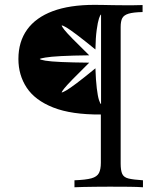

<svg xmlns="http://www.w3.org/2000/svg" viewBox="-20 -592 660 798"><path d="M289.5 186.3V157.3Q336.3 155.6 359.7 149.2Q383.1 142.7 391.1 127.4Q399.2 112.1 399.2 83.9V-116.1Q276.6 -115.3 201.2 -145.2Q125.8 -175 91.1 -227.4Q56.5 -279.8 56.5 -346.8Q56.5 -418.5 92.7 -469Q129 -519.4 199.2 -545.6Q269.4 -571.8 372.6 -571.8Q389.5 -571.8 409.7 -571.4Q429.8 -571 450.8 -570.6Q471.8 -570.2 493.1 -570.2Q514.5 -570.2 534.7 -570.2Q554.8 -570.2 572.6 -571V-541.9Q533.9 -541.1 514.1 -535.1Q494.4 -529 487.9 -516.1Q481.5 -503.2 481.5 -479.8V87.9Q481.5 116.1 487.9 130.6Q494.4 145.2 514.5 150Q534.7 154.8 574.2 157.3V186.3Q552.4 184.7 517.3 184.3Q482.3 183.9 436.3 183.9Q404 183.9 375.4 184.3Q346.8 184.7 325 185.1Q303.2 185.5 289.5 186.3ZM400 -159.7V-531.5Q396.8 -531.5 391.5 -515.7Q386.3 -500 381.9 -467.7Q377.4 -435.5 376.6 -386.3Q328.2 -425.8 299.2 -447.6Q270.2 -469.4 256 -477.8Q241.9 -486.3 236.3 -486.3Q237.1 -481.5 246.8 -469Q256.5 -456.5 281.5 -431Q306.5 -405.6 350.8 -362.1Q279 -361.3 234.3 -358.9Q189.5 -356.5 168.5 -352.8Q147.6 -349.2 145.2 -346.8Q147.6 -343.5 168.5 -339.9Q189.5 -336.3 234.3 -334.3Q279 -332.3 350.8 -331.5Q306.5 -287.9 281.5 -262.1Q256.5 -236.3 246.8 -224.2Q237.1 -212.1 236.3 -207.3Q241.1 -208.1 255.2 -216.1Q269.4 -224.2 298.4 -246Q327.4 -267.7 376.6 -308.1Q378.2 -258.1 382.3 -225Q386.3 -191.9 391.5 -175.8Q396.8 -159.7 400 -159.7Z"/></svg>

Font: Playfair 5pt SemiExpanded Light
Style: Regular
Weight: 400
Version: Version 2.203